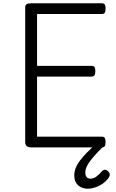

<svg xmlns="http://www.w3.org/2000/svg" viewBox="-20 -895 703 1166"><path d="M169 0Q151 0 142 -8Q133 -16 133 -32V-852Q133 -864 142 -869.5Q151 -875 169 -875H599Q611 -875 616 -868Q621 -861 621 -843Q621 -825 616 -817.5Q611 -810 599 -810H205V-495H536Q548 -495 553.5 -488Q559 -481 559 -463Q559 -445 553.5 -437.5Q548 -430 536 -430H205V-65H599Q611 -65 616 -58Q621 -51 621 -33Q621 -15 616 -7.5Q611 0 599 0ZM514 251Q477 251 454 230Q431 209 431 171Q431 148 439.5 126Q448 104 465.5 80.5Q483 57 507.5 32Q532 7 565 -21L616 -20V-13Q593 8 572 30.5Q551 53 534 74Q517 95 507.5 115Q498 135 498 153Q498 170 506 180Q514 190 529 190Q548 190 565 177.5Q582 165 600 144Q606 138 614 136Q622 134 632 142Q642 148 645.5 158.5Q649 169 643 179Q630 201 607.5 217.5Q585 234 560 242.5Q535 251 514 251Z"/></svg>

Font: Playwrite GB S Light
Style: Regular
Weight: 300
Designer: Veronika Burian, José Scaglione
Foundry: TypeTogether
Version: Version 1.002